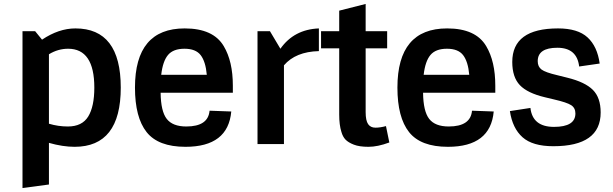

<svg xmlns="http://www.w3.org/2000/svg" viewBox="-20 -730 3107 973"><path d="M362 -586Q592 -586 592 -286Q592 14 358 14Q298 14 228 -6V205L94 223V-572H158L193 -529Q278 -586 362 -586ZM325 -483Q274 -483 228 -455V-103Q275 -89 324 -89Q396 -89 427 -139.5Q458 -190 458 -286Q458 -483 325 -483Z M920 14Q782 14 723 -60.5Q664 -135 664 -286Q664 -586 916 -586Q1061 -586 1114 -496Q1160 -419 1160 -296V-260H794Q795 -166 825 -127.5Q855 -89 924 -89Q1035 -89 1042 -169L1152 -165Q1136 14 920 14ZM797 -351H1028Q1022 -418 997 -450.5Q972 -483 915 -483Q858 -483 831.5 -451.5Q805 -420 797 -351Z M1419 0H1285V-572H1348L1401 -483Q1470 -581 1596 -586V-471Q1478 -468 1419 -399Z M1607 -485V-572H1699V-676L1833 -710V-572H1942V-485H1833V-162Q1833 -119 1845.5 -101Q1858 -83 1882.5 -83Q1907 -83 1936 -91L1953 -8Q1894 14 1847.5 14Q1801 14 1773 3Q1745 -8 1731 -22.5Q1717 -37 1710 -62Q1699 -97 1699 -149V-485Z M2250 14Q2112 14 2053 -60.5Q1994 -135 1994 -286Q1994 -586 2246 -586Q2391 -586 2444 -496Q2490 -419 2490 -296V-260H2124Q2125 -166 2155 -127.5Q2185 -89 2254 -89Q2365 -89 2372 -169L2482 -165Q2466 14 2250 14ZM2127 -351H2358Q2352 -418 2327 -450.5Q2302 -483 2245 -483Q2188 -483 2161.5 -451.5Q2135 -420 2127 -351Z M3024 -160Q3024 11 2784 11Q2679 11 2628 -34.5Q2577 -80 2564 -167L2668 -183Q2679 -87 2787.5 -87Q2896 -87 2896 -155Q2896 -183 2874.5 -197Q2853 -211 2788 -226L2742 -237Q2653 -258 2614.5 -298.5Q2576 -339 2576 -416Q2576 -586 2808 -586Q2908 -586 2957.5 -540.5Q3007 -495 3019 -408L2915 -393Q2904 -488 2804.5 -488Q2705 -488 2705 -420Q2705 -392 2724.5 -377.5Q2744 -363 2804 -349L2856 -336Q2945 -314 2984.5 -274.5Q3024 -235 3024 -160Z"/></svg>

Font: Sintony
Style: Bold
Weight: 700
Designer: Eduardo Rodriguez Tunni
Foundry: Eduardo Rodriguez Tunni
Version: Version 1.001